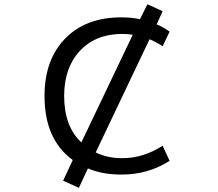

<svg xmlns="http://www.w3.org/2000/svg" viewBox="-20 -823 1040 916"><path d="M693.4 -635.7 436.5 -95.7Q491.2 -68.4 563.5 -68.4Q664.1 -68.4 755.9 -127.9L789.1 -55.7Q685.5 10.7 557.6 9.8Q467.8 9.8 399.4 -19.5L356.4 73.2L281.2 39.1L327.1 -59.6Q192.4 -157.2 192.4 -365.2Q192.4 -538.1 291 -639.2Q389.6 -740.2 557.6 -740.2Q609.4 -740.2 647.5 -731.4L683.6 -802.7L755.9 -769.5L727.5 -707Q757.8 -694.3 789.1 -671.9L755.9 -602.5Q720.7 -625 693.4 -635.7ZM563.5 -661.1Q436.5 -661.1 361.3 -580.6Q286.1 -500 286.1 -365.2Q286.1 -219.7 368.2 -143.6L613.3 -657.2Q589.8 -661.1 563.5 -661.1Z"/></svg>

Font: GenEi Gothic M Regular
Style: Regular
Weight: 400
Designer: o_tamon (Modified); [Source Han Sans]
Ryoko NISHIZUKA  (kana & ideographs); Paul D. Hunt (Latin, Greek & Cyrillic); Wenl
Version: Version 1.1a;Original Version 1.004